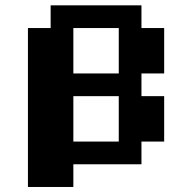

<svg xmlns="http://www.w3.org/2000/svg" viewBox="-20 -628 734 734"><path d="M260.4 0V86.8H86.8V-520.8H173.6V-607.6H520.8V-520.8H607.6V-347.2H520.8V-260.4H607.6V-86.8H520.8V0ZM260.4 -347.2H434V-520.8H260.4ZM260.4 -86.8H434V-260.4H260.4Z"/></svg>

Font: 8-bit Operator+ 8
Style: Bold
Weight: 700
Designer: GrandChaos9000
Version: Version 1.3.0 - August 1, 2014